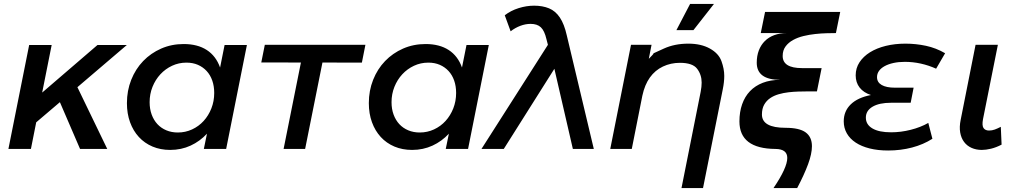

<svg xmlns="http://www.w3.org/2000/svg" viewBox="-20 -761 5186 981"><path d="M244 -531 195.5 -288 478 -531H628L375.5 -315.5L528 0H389L286 -239L165 -136L138 0H23L129 -531Z M849.5 5Q800 5 759.2 -12.2Q718.5 -29.5 689.5 -61Q660.5 -92.5 644.5 -136.5Q628.5 -180.5 628.5 -234Q628.5 -298 650.5 -353.2Q672.5 -408.5 711.5 -449Q750.5 -489.5 803.5 -512.8Q856.5 -536 918.5 -536Q989.5 -536 1036.5 -505.5Q1083.5 -475 1104.5 -416L1127.5 -531H1241.5L1135.5 0H1021.5L1037.5 -78Q1001.5 -39 953.8 -17Q906 5 849.5 5ZM888.5 -84Q927.5 -84 961.5 -99.8Q995.5 -115.5 1020.5 -143Q1045.5 -170.5 1060 -207.2Q1074.5 -244 1074.5 -286Q1074.5 -321 1064.5 -349.5Q1054.5 -378 1035.8 -398.2Q1017 -418.5 991 -429.8Q965 -441 932.5 -441Q893.5 -441 859.2 -425Q825 -409 799.5 -381.5Q774 -354 759.2 -317.2Q744.5 -280.5 744.5 -239Q744.5 -204 755 -175.5Q765.5 -147 784.2 -126.8Q803 -106.5 829.8 -95.2Q856.5 -84 888.5 -84Z M1333 -532H1847L1829 -441L1627.5 -441.5L1539 0H1429L1517.5 -441.5L1315 -442Z M2085.5 5Q2036 5 1995.2 -12.2Q1954.5 -29.5 1925.5 -61Q1896.5 -92.5 1880.5 -136.5Q1864.5 -180.5 1864.5 -234Q1864.5 -298 1886.5 -353.2Q1908.5 -408.5 1947.5 -449Q1986.5 -489.5 2039.5 -512.8Q2092.5 -536 2154.5 -536Q2225.5 -536 2272.5 -505.5Q2319.5 -475 2340.5 -416L2363.5 -531H2477.5L2371.5 0H2257.5L2273.5 -78Q2237.5 -39 2189.8 -17Q2142 5 2085.5 5ZM2124.5 -84Q2163.5 -84 2197.5 -99.8Q2231.5 -115.5 2256.5 -143Q2281.5 -170.5 2296 -207.2Q2310.5 -244 2310.5 -286Q2310.5 -321 2300.5 -349.5Q2290.5 -378 2271.8 -398.2Q2253 -418.5 2227 -429.8Q2201 -441 2168.5 -441Q2129.5 -441 2095.2 -425Q2061 -409 2035.5 -381.5Q2010 -354 1995.2 -317.2Q1980.5 -280.5 1980.5 -239Q1980.5 -204 1991 -175.5Q2001.5 -147 2020.2 -126.8Q2039 -106.5 2065.8 -95.2Q2092.5 -84 2124.5 -84Z M2779.5 -532 2772 -561Q2762 -604 2743.5 -621.5Q2725 -639 2691 -639Q2665 -639 2638.5 -629Q2612 -619 2589 -601L2559 -683Q2590 -707 2630 -719.5Q2670 -732 2709 -732Q2752 -732 2785 -718.5Q2818 -705 2840.5 -671.5Q2863 -638 2876 -580L3014 0H2907L2812.5 -409.5L2554 0H2440Z M3497 -538Q3562 -538 3607 -513Q3652 -488 3666.2 -448.5Q3680.5 -409 3680.5 -373Q3680.5 -342 3673 -305L3572 200H3462L3560 -292Q3565 -318 3565 -339Q3565 -379 3542 -409.5Q3519 -440 3454 -440Q3407 -440 3367 -421Q3327 -402 3300.5 -365Q3274 -328 3262 -272L3208 0H3098L3204 -532H3309L3295 -460.5Q3319.5 -485 3319.5 -488Q3319.5 -488 3319 -488Q3318.5 -488 3317.5 -487.8Q3316.5 -487.5 3316.5 -487.5Q3316.5 -487.5 3316.5 -487.5Q3316.5 -487.5 3371.8 -512.8Q3427 -538 3497 -538ZM3436 -607 3506 -741H3628L3523 -607Z M4178 -413 4154 -294H4105Q4084.5 -294 4059.5 -293.2Q4034.5 -292.5 4008.8 -289.5Q3983 -286.5 3958.5 -279.5Q3934 -272.5 3915 -259.5Q3896 -246.5 3884.5 -226.2Q3873 -206 3873 -176Q3873 -108 3994 -108Q4064.5 -108 4096.5 -84.5Q4128.5 -61 4128.5 -14Q4128.5 24.5 4108.8 78Q4089 131.5 4053 200H3932Q4002.5 96 4002.5 46Q4002.5 0.5 3942 0Q3758 -1.5 3758 -140.5Q3758 -189 3771.8 -228.2Q3785.5 -267.5 3812 -295.2Q3838.5 -323 3877.5 -338Q3916.5 -353 3967 -353Q3846.5 -353 3846.5 -440.5Q3846.5 -475.5 3857.2 -503.5Q3868 -531.5 3887.8 -551.2Q3907.5 -571 3936 -581.5Q3964.5 -592 4000 -592H3867L3889 -700H4273L4251 -592Q4231.5 -592 4203.5 -591.2Q4175.5 -590.5 4145.2 -587.2Q4115 -584 4085.2 -576.8Q4055.5 -569.5 4032 -556.5Q4008.5 -543.5 3993.8 -523.8Q3979 -504 3979 -475Q3979 -413 4078 -413Z M4518 8Q4465.5 8 4423.5 -2.5Q4381.5 -13 4352 -32.5Q4322.5 -52 4306.8 -79.5Q4291 -107 4291 -141Q4291 -193 4326.8 -227.8Q4362.5 -262.5 4430 -275.5Q4392.5 -287.5 4372.2 -313.5Q4352 -339.5 4352 -376Q4352 -413 4371.5 -442.8Q4391 -472.5 4425 -493.8Q4459 -515 4505.5 -526.5Q4552 -538 4606 -538Q4659.5 -538 4711 -527Q4762.5 -516 4809 -489L4763 -410Q4725.5 -427 4685 -436Q4644.5 -445 4603 -445Q4571 -445 4545 -439.2Q4519 -433.5 4500.2 -423.2Q4481.5 -413 4471.2 -398.8Q4461 -384.5 4461 -367Q4461 -340.5 4484.8 -326.8Q4508.5 -313 4553 -313H4648L4633 -236H4533Q4472.5 -236 4438.2 -215.8Q4404 -195.5 4404 -160Q4404 -124.5 4437.5 -104.8Q4471 -85 4533 -85Q4557.5 -85 4583 -88.2Q4608.5 -91.5 4633.2 -97.8Q4658 -104 4681 -113Q4704 -122 4723 -133L4744 -52Q4698 -22.5 4639.8 -7.2Q4581.5 8 4518 8Z M4964.5 -532H5078.5L5002.5 -152Q4996.5 -119.5 5005.2 -106.8Q5014 -94 5033.5 -94Q5048.5 -94 5062.8 -99.2Q5077 -104.5 5093.5 -113L5097.5 -22Q5069.5 -7.5 5043.5 -1.2Q5017.5 5 4996.5 5Q4967.5 5 4944 -5.5Q4920.5 -16 4905.8 -35.8Q4891 -55.5 4886 -84Q4881 -112.5 4888.5 -149Z"/></svg>

Font: Argentum Sans
Style: Italic
Weight: 400
Italic angle: -11.3099°
Designer: Julieta Ulanovsky, Owen Earl, Rasmus Andersson, Cristiano Sobral
Foundry: The Argentum Sans Project Authors
Version: Version 3.131; ttfautohint (v1.8.4.7-5d5b-dirty)